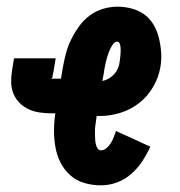

<svg xmlns="http://www.w3.org/2000/svg" viewBox="-20 -548 540 576"><path d="M283 8Q257 8 233 1Q209 -6 191 -22Q173 -38 162 -59.5Q151 -81 146.5 -105.5Q142 -130 142 -156Q142 -182 146 -208H135Q117 -208 99.5 -210.5Q82 -213 66.5 -220Q51 -227 39 -239Q27 -251 20.5 -266.5Q14 -282 13.5 -300Q13 -318 16 -336L22 -373H147L141 -336Q140 -332 139.5 -328.5Q139 -325 138 -322Q138 -320 137.5 -319Q137 -318 137 -316Q137 -316 137 -315.5Q137 -315 137 -315Q137 -314 135.5 -314Q134 -314 134 -313Q134 -313 134.5 -312.5Q135 -312 135 -312H163L168 -343Q172 -365 177.5 -386.5Q183 -408 193 -428.5Q203 -449 216.5 -468Q230 -487 248.5 -501Q267 -515 289 -521.5Q311 -528 333 -528Q355 -528 376.5 -522Q398 -516 414.5 -503.5Q431 -491 441.5 -472.5Q452 -454 457 -433Q462 -412 463.5 -390Q465 -368 461 -346Q456 -316 439.5 -287.5Q423 -259 397.5 -239Q372 -219 341 -209.5Q310 -200 280 -200Q278 -200 275 -200Q272 -200 270 -200Q269 -193 268 -185.5Q267 -178 266 -171Q265 -164 265 -157Q265 -150 265 -143Q265 -136 265.5 -129Q266 -122 267.5 -115.5Q269 -109 272.5 -103Q276 -97 283 -97Q292 -97 300 -104Q308 -111 313 -119.5Q318 -128 321.5 -137Q325 -146 328 -155L431 -108Q421 -86 407 -64.5Q393 -43 373.5 -26Q354 -9 330.5 -0.5Q307 8 283 8ZM287 -305Q297 -307 306.5 -312.5Q316 -318 323 -326Q330 -334 334 -343.5Q338 -353 339 -363Q340 -369 340.5 -374.5Q341 -380 341.5 -385.5Q342 -391 342 -396.5Q342 -402 341.5 -407Q341 -412 339 -417.5Q337 -423 331 -423Q325 -423 320 -416.5Q315 -410 312 -404Q309 -398 306.5 -391.5Q304 -385 302 -378.5Q300 -372 298.5 -365.5Q297 -359 295.5 -352.5Q294 -346 293 -339.5Q292 -333 291 -326Z"/></svg>

Font: Iosevka SS04 Extrabold
Style: Italic
Weight: 800
Italic angle: -9°
Monospace: yes
Designer: Belleve Invis
Foundry: Belleve Invis
Version: Version 19.0.0; ttfautohint (v1.8.4)